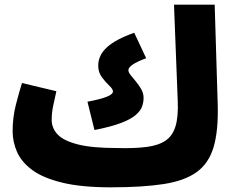

<svg xmlns="http://www.w3.org/2000/svg" viewBox="-20 -780 1007 821"><path d="M454 21Q328 21 246 1Q164 -19 118 -53Q72 -87 53 -130Q34 -173 34 -219Q34 -278 48 -332.5Q62 -387 74 -425L221 -390Q214 -359 207.5 -328Q201 -297 201 -268Q201 -232 226.5 -205Q252 -178 313 -162.5Q374 -147 480 -147Q555 -145 606 -151.5Q657 -158 687.5 -178.5Q718 -199 730.5 -240Q743 -281 740 -349L724 -760H898L911 -332Q914 -221 893.5 -151.5Q873 -82 821.5 -44.5Q770 -7 680 7Q590 21 454 21ZM384 -224 354 -345Q411 -356 437 -366.5Q463 -377 463 -389Q463 -399 447 -414Q431 -429 415.5 -450Q400 -471 400 -499Q400 -544 437.5 -578Q475 -612 554 -640L605 -531Q529 -503 529 -480Q529 -471 539 -458.5Q549 -446 561.5 -431Q574 -416 584 -398.5Q594 -381 594 -361Q594 -343 587.5 -324.5Q581 -306 560 -288Q539 -270 497 -254Q455 -238 384 -224Z"/></svg>

Font: Noto Sans Arabic Blk
Style: Regular
Weight: 900
Designer: Monotype Design Team, Nadine Chahine, Nizar Qandah and Khaled Hosny
Foundry: Monotype Imaging Inc.
Version: Version 2.012; ttfautohint (v1.8.4.7-5d5b)